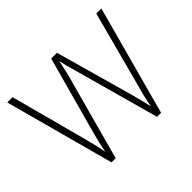

<svg xmlns="http://www.w3.org/2000/svg" viewBox="-152 -947 1181 1181"><g transform="rotate(-45 438.0 -357.0)"><path d="M217 0H253L409 -572C418 -610 424 -639 430 -668C437 -635 446 -602 458 -560L613 0H648L842 -714H798L648 -150C642 -122 636 -99 632 -72C624 -109 613 -153 597 -212L456 -714H406L266 -204C253 -158 244 -119 236 -73C230 -108 219 -155 204 -212L70 -714H24Z"/></g></svg>

Font: Kathrein 35 Thin
Style: Regular
Weight: 250
Designer: Lazydogs Typefoundry, based on Open Sans by Ascender Corporation
Foundry: Lazydogs Typefoundry
Version: Version 1.003;PS 001.003;hotconv 1.0.88;makeotf.lib2.5.64775